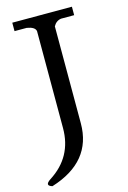

<svg xmlns="http://www.w3.org/2000/svg" viewBox="-130 -788 658 989"><g transform="rotate(-15 199.0 -293.5)"><path d="M247 -135Q247 70 22 140Q2 134 2 124.5Q2 115 22 102Q152 19 152 -135V-652Q148 -675 105 -682H40V-727H358V-682H288Q261 -678 247 -652Z"/></g></svg>

Font: Sawarabi Mincho
Style: Regular
Weight: 400
Version: Version 1.00